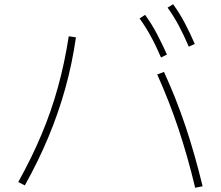

<svg xmlns="http://www.w3.org/2000/svg" viewBox="-20 -875 1040 905"><path d="M900 10Q864 -140 820.5 -270Q777 -400 721 -524L753 -536Q810 -412 854 -281Q898 -150 935 3ZM66 -17Q129 -130 175.5 -240.5Q222 -351 253.5 -465.5Q285 -580 304 -704L338 -699Q320 -574 287.5 -457.5Q255 -341 208 -228.5Q161 -116 97 -1ZM739 -604Q714 -662 690 -705.5Q666 -749 638 -788L664 -805Q695 -762 719 -716.5Q743 -671 767 -618ZM870 -655Q845 -713 821.5 -756.5Q798 -800 770 -839L796 -855Q827 -812 851 -766.5Q875 -721 898 -668Z"/></svg>

Font: M PLUS 1 Thin ExtraLight
Style: Regular
Weight: 250
Version: Version 1.001